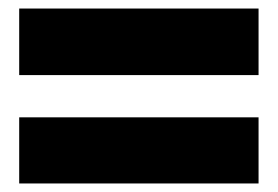

<svg xmlns="http://www.w3.org/2000/svg" viewBox="-20 -575 651 450"><path d="M586 -399H25V-555H586ZM586 -145H25V-300H586Z"/></svg>

Font: Ulagadi Sans
Style: Bold
Weight: 700
Designer: Ninad Kale (Devanagari), Jonny Pinhorn (Latin)
Foundry: Indian Type Foundry
Version: Version 3.01;March 29, 2020;FontCreator 12.0.0.2522 64-bit; 